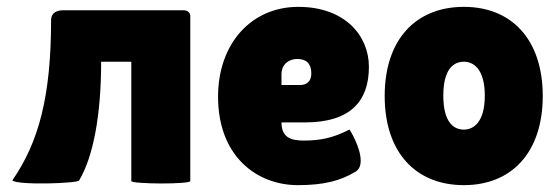

<svg xmlns="http://www.w3.org/2000/svg" viewBox="-20 -530 1629 560"><path d="M363 -2C363 7 535 8 535 -2V-484C535 -492 528 -500 516 -500C437 -500 216 -500 163 -500C144 -500 129 -491 129 -472C129 -249 93 -115 16 -4C28 11 211 5 211 -4C252 -73 275 -194 275 -350H363Z M1013 -27C1028 -34 1032 -47 1032 -62C1032 -100 1000 -153 999 -152C952 -128 915 -120 866 -120C827 -120 801 -130 801 -173H870C1001 -173 1056 -234 1056 -335C1056 -426 986 -510 850 -510C714 -510 616 -404 616 -248C616 -75 728 10 849 10C925 10 972 -3 1013 -27ZM888 -316C888 -293 875 -282 855 -282H801V-313C801 -344 824 -358 847 -358C874 -358 888 -344 888 -316Z M1102 -250C1102 -85 1193 10 1333 10C1472 10 1563 -85 1563 -250C1563 -415 1472 -510 1333 -510C1193 -510 1102 -415 1102 -250ZM1273 -251C1273 -330 1304 -350 1333 -350C1360 -350 1394 -330 1394 -251C1394 -172 1360 -152 1333 -152C1304 -152 1273 -172 1273 -251Z"/></svg>

Font: Lilita 2
Style: Regular
Weight: 400
Designer: Juan Montoreano
Foundry: Juan Montoreano
Version: Version 2.001